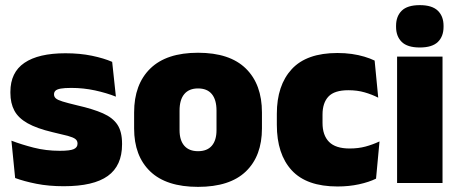

<svg xmlns="http://www.w3.org/2000/svg" viewBox="-20 -713 1790 748"><path d="M228.5 12.5Q170 12.5 122 3Q74 -6.5 39 -19.5L24.5 -165Q63.5 -150 111.2 -137.8Q159 -125.5 213 -125.5Q252.5 -125.5 267.2 -132Q282 -138.5 282 -153V-154Q282 -165 273.5 -171.5Q265 -178 243.8 -183.8Q222.5 -189.5 185 -198Q123.5 -212.5 87.5 -232.8Q51.5 -253 36 -282Q20.5 -311 20.5 -351V-355Q20.5 -431 75.2 -468.2Q130 -505.5 235 -505.5Q291.5 -505.5 338.2 -495.8Q385 -486 417 -472L431.5 -336.5Q395 -351 350 -360.8Q305 -370.5 258 -370.5Q231 -370.5 216.2 -367.8Q201.5 -365 196 -359.5Q190.5 -354 190.5 -346V-345Q190.5 -336 197.5 -329.8Q204.5 -323.5 224 -317.5Q243.5 -311.5 281 -302.5Q342.5 -288.5 381 -271.5Q419.5 -254.5 437.5 -227.2Q455.5 -200 455.5 -153.5V-150.5Q455.5 -67.5 400 -27.5Q344.5 12.5 228.5 12.5Z M751.5 15Q628 15 565.2 -45.2Q502.5 -105.5 502.5 -212.5V-275Q502.5 -384.5 565.5 -446Q628.5 -507.5 751.5 -507.5Q875 -507.5 937.8 -446Q1000.5 -384.5 1000.5 -275V-212.5Q1000.5 -105.5 938 -45.2Q875.5 15 751.5 15ZM751.5 -124Q787 -124 805.2 -145.2Q823.5 -166.5 823.5 -206V-282Q823.5 -324.5 805.2 -346.5Q787 -368.5 751.5 -368.5Q716.5 -368.5 698 -346.5Q679.5 -324.5 679.5 -282V-206Q679.5 -166.5 698 -145.2Q716.5 -124 751.5 -124Z M1295 13.5Q1174.5 13.5 1116.5 -49.5Q1058.5 -112.5 1058.5 -227V-269.5Q1058.5 -380.5 1116.5 -443.5Q1174.5 -506.5 1294.5 -506.5Q1324 -506.5 1350.5 -502.8Q1377 -499 1399.5 -492.2Q1422 -485.5 1439.5 -477L1453.5 -332.5Q1429 -345 1400.5 -353.2Q1372 -361.5 1337 -361.5Q1283 -361.5 1259.8 -337Q1236.5 -312.5 1236.5 -266.5V-234Q1236.5 -186 1262 -160.2Q1287.5 -134.5 1342 -134.5Q1376 -134.5 1403.8 -142Q1431.5 -149.5 1458.5 -162L1445 -17Q1417.5 -3.5 1378.5 5Q1339.5 13.5 1295 13.5Z M1704 0H1527V-492.5H1704ZM1615.5 -528Q1567 -528 1545 -549.8Q1523 -571.5 1523 -608.5V-612.5Q1523 -649.5 1545 -671.2Q1567 -693 1615.5 -693Q1663.5 -693 1685.8 -671.2Q1708 -649.5 1708 -612.5V-608.5Q1708 -571 1685.8 -549.5Q1663.5 -528 1615.5 -528Z"/></svg>

Font: Anek Kannada Medium ExtraBold
Style: Regular
Weight: 800
Version: Version 1.003